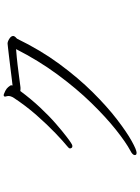

<svg xmlns="http://www.w3.org/2000/svg" viewBox="120 -854 760 1040"><g transform="rotate(-90 500.0 -334.0)"><path d="M497 -687Q497 -694 505 -694Q509 -694 510 -693Q531 -685 540 -677.5Q549 -670 556 -659Q558 -657 558 -652Q558 -648 557 -646Q566 -647 591 -650Q616 -653 647.5 -657Q679 -661 709 -664.5Q739 -668 760 -670.5Q781 -673 784 -673Q795 -673 810 -663.5Q825 -654 825 -643Q825 -636 818 -629Q817 -628 814.5 -626Q812 -624 810 -621Q749 -495 673.5 -392.5Q598 -290 520.5 -212Q443 -134 374 -81Q305 -28 256.5 -1Q208 26 192 26Q184 26 181 21Q180 20 180 16Q180 4 204 -8Q249 -32 317 -86Q385 -140 462.5 -219.5Q540 -299 616 -402Q692 -505 754 -627Q704 -623 671 -619Q638 -615 611.5 -611.5Q585 -608 554 -604Q550 -603 545.5 -603Q541 -603 537 -603Q530 -603 527 -604Q483 -545 437 -496Q391 -447 350 -411.5Q309 -376 281.5 -355Q254 -334 247 -330Q236 -322 228 -322Q222 -322 219 -326Q216 -331 216 -335Q216 -341 228 -350Q254 -371 299 -414Q344 -457 396 -516Q448 -575 493 -644Q495 -648 497.5 -654.5Q500 -661 500 -668Q500 -675 497 -684Z"/></g></svg>

Font: Moon Stars Kai HW Light
Style: Regular
Weight: 300
Designer: GuiWonder
Version: Version 1.101